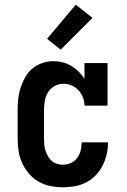

<svg xmlns="http://www.w3.org/2000/svg" viewBox="-20 -788 540 816"><path d="M247 8Q221 8 194 2.5Q167 -3 144 -16Q121 -29 103 -50Q85 -71 74 -95.5Q63 -120 59 -146.5Q55 -173 55 -200V-320Q55 -344 57.5 -368Q60 -392 67.5 -415Q75 -438 87 -459.5Q99 -481 117.5 -496.5Q136 -512 159.5 -520Q183 -528 207 -528Q227 -528 246.5 -523Q266 -518 283 -508Q300 -498 314 -484Q328 -470 339 -453V-520H437V-339H339Q339 -357 332.5 -374Q326 -391 313.5 -404.5Q301 -418 284 -425Q267 -432 249 -432Q229 -432 211.5 -422Q194 -412 184 -395.5Q174 -379 170.5 -359.5Q167 -340 167 -320V-200Q167 -187 168 -174Q169 -161 173 -148.5Q177 -136 183.5 -124.5Q190 -113 199.5 -104.5Q209 -96 221.5 -92Q234 -88 247 -88Q265 -88 281 -95Q297 -102 307.5 -116Q318 -130 322.5 -147Q327 -164 327 -182V-183H439V-181Q439 -155 433 -130.5Q427 -106 415.5 -83.5Q404 -61 386 -42.5Q368 -24 345.5 -12.5Q323 -1 298 3.5Q273 8 247 8ZM238 -577 180 -623 302 -768 373 -712Z"/></svg>

Font: Iosevka Curly Slab
Style: Bold
Weight: 700
Monospace: yes
Designer: Belleve Invis
Foundry: Belleve Invis
Version: Version 22.1.2; ttfautohint (v1.8.4)